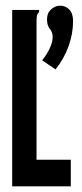

<svg xmlns="http://www.w3.org/2000/svg" viewBox="-20 -658 290 678"><path d="M176 -413 129 -445Q145 -465 155.5 -487Q166 -509 166 -528Q166 -544 156 -556Q146 -568 146 -590Q146 -612 160.5 -625Q175 -638 192 -638Q211 -638 224.5 -624.5Q238 -611 238 -583Q238 -539 222 -494.5Q206 -450 176 -413ZM23 -623H118V-616Q112 -610 110.5 -603Q109 -596 109 -579V-94H230V0H23Z"/></svg>

Font: Inconsolata UltraCondensed Black
Style: Regular
Weight: 900
Width: 1
Monospace: yes
Designer: Raph Levien, Cyreal, Brenton Simpson
Foundry: Raph Levien, Cyreal, Google
Version: Version 3.001; ttfautohint (v1.8.2.53-6de2)